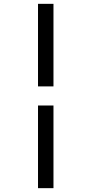

<svg xmlns="http://www.w3.org/2000/svg" viewBox="-20 -889 456 1000"><path d="M178 -869H258.5V-439H178ZM178 -339.5H258.5V91H178Z"/></svg>

Font: Merriweather Light 18pt Medium
Style: Italic
Weight: 500
Italic angle: -7.8°
Version: Version 2.101